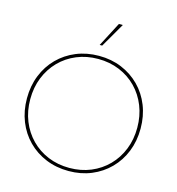

<svg xmlns="http://www.w3.org/2000/svg" viewBox="-138 -1095 1130 1227"><g transform="rotate(15 427.0 -481.5)"><path d="M428.7 -815.4H412.1L496.1 -976.6H522ZM427.7 14.6Q346.2 14.6 277.3 -13.7Q208.5 -42 157.7 -93.3Q106.9 -144.5 79.1 -214.1Q51.3 -283.7 51.3 -366.2Q51.3 -448.7 79.1 -518.3Q106.9 -587.9 157.7 -639.2Q208.5 -690.4 277.3 -718.8Q346.2 -747.1 427.7 -747.1Q509.3 -747.1 577.6 -718.8Q646 -690.4 696.8 -639.2Q747.6 -587.9 775.4 -518.3Q803.2 -448.7 803.2 -366.2Q803.2 -283.7 775.4 -214.1Q747.6 -144.5 696.8 -93.3Q646 -42 577.6 -13.7Q509.3 14.6 427.7 14.6ZM427.2 -5.9Q503.9 -5.9 568.6 -32.7Q633.3 -59.6 680.9 -108.2Q728.5 -156.7 754.9 -222.7Q781.2 -288.6 781.2 -366.2Q781.2 -443.8 754.9 -509.8Q728.5 -575.7 680.9 -624.3Q633.3 -672.9 568.6 -699.7Q503.9 -726.6 427.2 -726.6Q350.6 -726.6 285.9 -699.7Q221.2 -672.9 173.6 -624.3Q126 -575.7 99.6 -510Q73.2 -444.3 73.2 -366.2Q73.2 -288.1 99.6 -222.4Q126 -156.7 173.6 -108.2Q221.2 -59.6 285.9 -32.7Q350.6 -5.9 427.2 -5.9Z"/></g></svg>

Font: Kumbh Sans Thin
Style: Regular
Weight: 250
Version: Version 1.004